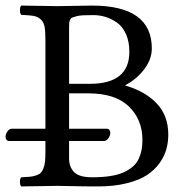

<svg xmlns="http://www.w3.org/2000/svg" viewBox="-57 -667 665 689"><path d="M190.9 -569.8V-366.2H265.1Q407.2 -366.2 407.2 -481Q407.2 -517.1 395.3 -544.2Q383.3 -571.3 363.3 -585.4Q343.3 -599.6 322 -606.2Q300.8 -612.8 277.8 -612.8Q255.9 -612.8 241.2 -612.1Q226.6 -611.3 216.8 -608.6Q207 -606 201.9 -603.8Q196.8 -601.6 194.3 -595.5Q191.9 -589.4 191.4 -584.7Q190.9 -580.1 190.9 -569.8ZM147.9 -645Q170.4 -645 213.4 -646Q256.3 -647 272.9 -647Q487.8 -647 487.8 -493.2Q487.8 -454.1 460.2 -418Q432.6 -381.8 393.1 -361.8V-359.9Q463.4 -339.8 505.1 -296.1Q546.9 -252.4 546.9 -184.1Q546.9 -156.7 540 -131.6Q533.2 -106.4 515.4 -81.5Q497.6 -56.6 470 -38.6Q442.4 -20.5 397.5 -9.3Q352.5 2 294.9 2Q244.6 2 204.6 1Q164.6 0 148.9 0Q116.7 0 19 2Q14.6 -2.4 14.6 -14.4Q14.6 -26.4 19 -30.8Q39.1 -31.7 50 -32.7Q61 -33.7 72.3 -37.4Q83.5 -41 88.9 -46.4Q94.2 -51.8 98.6 -62.3Q103 -72.8 104.5 -86.7Q106 -100.6 106 -122.1V-161.1H-23.9Q-30.3 -161.1 -33.7 -165.5Q-37.1 -169.9 -37.1 -175.8Q-37.1 -185.5 -30.3 -195.3Q-23.4 -205.1 -15.1 -205.1H106V-522.9Q106 -554.7 102.8 -571.8Q99.6 -588.9 88.1 -598.4Q76.7 -607.9 62.7 -610.1Q48.8 -612.3 19 -613.8Q14.6 -618.2 14.6 -630.4Q14.6 -642.6 19 -647Q118.7 -645 147.9 -645ZM190.9 -205.1H326.2Q332 -205.1 335.4 -200.7Q338.9 -196.3 338.9 -190.9Q338.9 -180.7 332 -170.9Q325.2 -161.1 315.9 -161.1H190.9V-98.1Q190.9 -68.4 208.7 -49.6Q226.6 -30.8 273.9 -30.8Q311 -30.8 339.8 -35.4Q368.7 -40 388.2 -49.3Q407.7 -58.6 420.9 -70.3Q434.1 -82 441.2 -97.9Q448.2 -113.8 451.2 -129.6Q454.1 -145.5 454.1 -165Q454.1 -237.8 405.5 -284.9Q356.9 -332 259.8 -332H190.9Z"/></svg>

Font: Linux Libertine G
Style: Regular
Weight: 400
Designer: Philipp H. Poll
Foundry: Philipp H. Poll
Version: Version 4.7.5